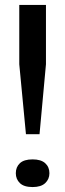

<svg xmlns="http://www.w3.org/2000/svg" viewBox="-20 -749 264 777"><path d="M85 -206 58 -489V-729H166V-489L140 -206ZM112 8Q77 8 60.5 -8Q44 -24 44 -48Q44 -73 60.5 -88.5Q77 -104 112 -104Q146 -104 163 -88.5Q180 -73 180 -48Q180 -24 163 -8Q146 8 112 8Z"/></svg>

Font: Mona Sans Expanded Medium
Style: Regular
Weight: 500
Width: 7
Designer: Deni Anggara
Foundry: GitHub
Version: Version 2.000